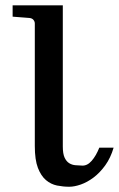

<svg xmlns="http://www.w3.org/2000/svg" viewBox="-20 -691 450 727"><path d="M410.2 -131.8Q398.9 -93.3 378.7 -65.2Q358.4 -37.1 334.5 -19Q310.5 -1 286.1 7.6Q261.7 16.1 242.2 16.1Q219.2 16.1 196 11.5Q172.9 6.8 154.1 -9Q135.3 -24.9 123.5 -55.4Q111.8 -85.9 111.8 -138.2V-602.1Q111.8 -609.4 106.7 -615.7Q101.6 -622.1 90.8 -623L27.8 -627.9V-670.9H217.8V-136.2Q217.8 -108.9 224.6 -94.2Q231.4 -79.6 242.2 -73Q252.9 -66.4 265.9 -65.4Q278.8 -64.5 291 -64Q310.5 -63 327.1 -82Q343.8 -101.1 356 -131.8Z"/></svg>

Font: Charis SIL Phon
Style: Regular
Weight: 400
Foundry: SIL International
Version: Version 5.000